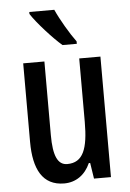

<svg xmlns="http://www.w3.org/2000/svg" viewBox="-55 -807 580 857"><g transform="rotate(-5 235.5 -378.0)"><path d="M221 -766H109V-757C135 -716 205 -639 244 -606H308V-617C281 -653 241 -721 221 -766ZM408 -540H313V-256C313 -135 290 -75 219 -75C176 -75 157 -118 157 -210V-540H62V-188C62 -66 101 10 198 10C250 10 292 -19 315 -71H321L332 0H408Z"/></g></svg>

Font: Noto Sans Malayalam ExtraCondensed Medium
Style: Regular
Weight: 500
Width: 2
Designer: Jelle Bosma - Monotype Design Team
Foundry: Monotype Imaging Inc.
Version: Version 2.104